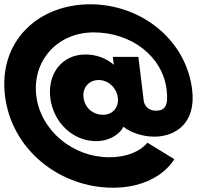

<svg xmlns="http://www.w3.org/2000/svg" viewBox="-51 -860 992 895"><path d="M675.8 -344C627.8 -344 619.6 -386 619.6 -386L593.9 -595H474.9L479.5 -558C444.8 -588 399.6 -606 347.6 -606C237.6 -606 169.6 -516 183.5 -403C197.3 -291 287.2 -202 397.2 -202C450.2 -202 492.4 -225 516.6 -256L524 -269C560.4 -241 614.6 -223 668.6 -223C766.6 -223 863.9 -286 844.7 -442C815.8 -678 603.9 -840 369.9 -840C125.9 -840 -58.9 -667 -27.7 -413C3.5 -159 230.8 15 474.8 15C690.8 15 761.5 -118 761.5 -118L636.1 -195C636.1 -195 589.4 -127 457.4 -127C290.4 -127 138.3 -250 118.3 -413C98.3 -576 215.9 -709 385.9 -709C559.9 -709 706.5 -599 725.7 -442C734.8 -368 718.8 -344 675.8 -344ZM338.3 -405C332.5 -452 364.2 -487 409.2 -487C452.2 -487 492.5 -452 498.3 -405C503.9 -359 474.1 -325 429.1 -325C381.1 -325 343.9 -359 338.3 -405Z"/></svg>

Font: Hussar
Style: BdOpOblOne
Weight: 700
Foundry: Cannot Into Space Fonts
Version: Version 2.00